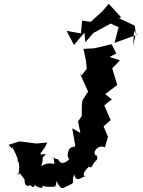

<svg xmlns="http://www.w3.org/2000/svg" viewBox="-20 -957 739 994"><path d="M262 -108C264 -106 230 -122 193 -97C213 -154 185 -124 218 -160C161 -152 201 -162 225 -219L168 -214L81 -225L24 -207C76 -152 29 -199 45 -194C71 -141 74 -133 71 -117C78 -136 85 -79 73 -50C67 -58 74 -82 113 -18C122 -74 88 1 126 6C148 -9 140 25 160 5C154 -39 144 17 202 15C194 -8 193 16 263 9C263 9 273 6 271 -20C301 30 297 19 331 5C378 -16 346 -8 364 -55C377 0 410 -54 430 -43C402 -44 410 -65 441 -95C457 -71 467 -144 486 -116C456 -135 492 -114 482 -151C451 -156 483 -214 523 -194L539 -249L516 -303L553 -335L520 -411L542 -430L559 -442L525 -470L587 -517L561 -603L601 -645L547 -662L582 -680L558 -728L468 -707L412 -704L425 -643L429 -601L402 -566L394 -576L436 -483L408 -439L404 -421L403 -356L384 -328L396 -269L354 -293L369 -206C369 -183 337 -218 330 -152C339 -128 330 -125 361 -156C356 -153 306 -82 282 -130C276 -141 277 -123 257 -144ZM699 -764 682 -790 678 -824 597 -862 607 -867C585 -890 565 -915 543 -937L510 -899L450 -844L405 -850L399 -784L325 -797L363 -724L417 -788L422 -738L463 -786L553 -835L594 -816L573 -735L681 -774L669 -721L674 -797Z"/></svg>

Font: Asimov Aggro
Style: CondIt
Weight: 500
Designer: Google
Version: Version 2.000980; 2014